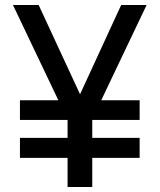

<svg xmlns="http://www.w3.org/2000/svg" viewBox="-20 -750 640 770"><path d="M60 -117V-197H251V-269H60V-348H214L32 -730H135L301 -372L466 -730H568L386 -348H540V-269H350V-197H540V-117H350V0H251V-117Z"/></svg>

Font: Tiny Medium
Style: Regular
Weight: 500
Monospace: yes
Designer: Philipp Nurullin, Konstantin Bulenkov
Foundry: JetBrains
Version: Version 2.251; ttfautohint (v1.8.4.7-5d5b)